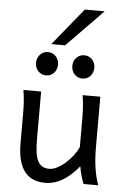

<svg xmlns="http://www.w3.org/2000/svg" viewBox="-64 -1024 707 1081"><g transform="rotate(5 289.5 -483.5)"><path d="M231.9 12.2Q75.7 12.2 75.7 -197.8V-341.8Q75.7 -365.2 75.4 -384.3Q75.2 -403.3 74.2 -421.1Q73.2 -439 71.3 -457.5Q69.3 -476.1 65.9 -498H166V-227.1Q166 -185.5 170.2 -155.5Q174.3 -125.5 184.1 -106.2Q193.8 -86.9 209.7 -77.6Q225.6 -68.4 249 -68.4Q270.5 -68.4 294.9 -81.3Q319.3 -94.2 341.6 -114.3Q363.8 -134.3 382.1 -158.4Q400.4 -182.6 410.2 -205.1V-341.8Q410.2 -365.7 409.9 -385Q409.7 -404.3 408.7 -421.9Q407.7 -439.5 405.8 -457.5Q403.8 -475.6 400.4 -498H500.5V-219.7Q500.5 -148.4 508.5 -95Q516.6 -41.5 532.2 0H449.2Q445.8 -8.3 441.9 -19.5Q438 -30.8 434.3 -43.5Q430.7 -56.2 427.5 -70.1Q424.3 -84 422.4 -97.7Q377.9 -43.5 330.8 -15.6Q283.7 12.2 231.9 12.2ZM328.1 -656.7Q328.1 -670.4 332.8 -682.4Q337.4 -694.3 345.7 -703.4Q354 -712.4 365.2 -717.5Q376.5 -722.7 390.1 -722.7Q403.8 -722.7 415.3 -717.5Q426.8 -712.4 435.1 -703.4Q443.4 -694.3 448 -682.4Q452.6 -670.4 452.6 -656.7Q452.6 -643.1 448 -631.1Q443.4 -619.1 435.1 -610.1Q426.8 -601.1 415.3 -595.9Q403.8 -590.8 390.1 -590.8Q376.5 -590.8 365.2 -595.9Q354 -601.1 345.7 -610.1Q337.4 -619.1 332.8 -631.1Q328.1 -643.1 328.1 -656.7ZM123 -656.7Q123 -670.4 127.7 -682.4Q132.3 -694.3 140.6 -703.4Q148.9 -712.4 160.2 -717.5Q171.4 -722.7 185.1 -722.7Q198.7 -722.7 210.2 -717.5Q221.7 -712.4 230 -703.4Q238.3 -694.3 242.9 -682.4Q247.6 -670.4 247.6 -656.7Q247.6 -643.1 242.9 -631.1Q238.3 -619.1 230 -610.1Q221.7 -601.1 210.2 -595.9Q198.7 -590.8 185.1 -590.8Q171.4 -590.8 160.2 -595.9Q148.9 -601.1 140.6 -610.1Q132.3 -619.1 127.7 -631.1Q123 -643.1 123 -656.7ZM482.9 -979 277.8 -769H199.7L370.6 -979Z"/></g></svg>

Font: Andika DR AuSIL
Style: Regular
Weight: 400
Designer: Annie Olsen & Victor Gaultney
Foundry: SIL International
Version: Version 0.003